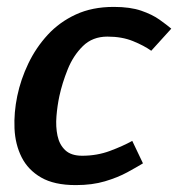

<svg xmlns="http://www.w3.org/2000/svg" viewBox="-20 -528 516 556"><path d="M199 8Q137 8 99 -14Q61 -36 42.5 -73Q24 -110 22 -156Q20 -202 30 -250Q40 -298 62 -344Q84 -390 118 -427Q152 -464 199.5 -486Q247 -508 309 -508H310Q357 -508 389 -497Q421 -486 442 -471Q463 -456 476 -445L418 -381Q397 -396 365 -409Q333 -422 291 -422Q248 -422 220 -394.5Q192 -367 176 -327Q160 -287 152 -250Q146 -222 143.5 -191.5Q141 -161 146.5 -135Q152 -109 169 -93Q186 -77 218 -77Q261 -77 298.5 -91Q336 -105 363 -120L394 -55Q376 -44 348.5 -29Q321 -14 284 -3Q247 8 200 8H199Z"/></svg>

Font: Epunda Sans SemiBold
Style: Italic
Weight: 600
Italic angle: -12.0243°
Designer: Simon Atzbach
Foundry: typofactur
Version: Version 2.204; ttfautohint (v1.8.4.7-5d5b)